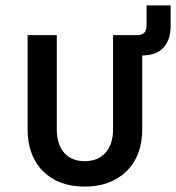

<svg xmlns="http://www.w3.org/2000/svg" viewBox="-20 -680 651 710"><path d="M82 -203V-550H190V-202Q190 -146 217.5 -115Q245 -84 293 -84Q342 -84 370 -115Q398 -146 398 -202V-550H487Q522 -550 522 -585V-660H611V-582Q611 -533 584.5 -504Q558 -475 506 -475V-203Q506 -104 448 -47Q390 10 293 10Q196 10 139 -47Q82 -104 82 -203Z"/></svg>

Font: JetBrains Mono NL SemiBold
Style: Regular
Weight: 600
Designer: Philipp Nurullin, Konstantin Bulenkov
Foundry: JetBrains
Version: Version 2.304; ttfautohint (v1.8.4.7-5d5b)